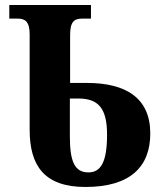

<svg xmlns="http://www.w3.org/2000/svg" viewBox="-20 -734 654 764"><path d="M320 10C499 10 578 -71 578 -203C578 -344 481 -404 326 -404H259V-594C259 -648 275 -660 308 -660H342V-714H17V-660H50C78 -660 98 -650 98 -598V-218C98 -76 155 10 320 10ZM332 -48C277 -48 258 -91 258 -192V-342H291C371 -342 406 -304 406 -198C406 -91 382 -48 332 -48Z"/></svg>

Font: Noto Serif Condensed ExtraBold
Style: Regular
Weight: 800
Width: 3
Designer: Monotype Design Team
Foundry: Monotype Imaging Inc.
Version: Version 2.013